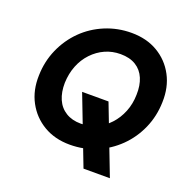

<svg xmlns="http://www.w3.org/2000/svg" viewBox="-143 -850 1086 1101"><g transform="rotate(20 400.5 -299.0)"><path d="M482 114 324 -297H485L643 114ZM360 12Q269 12 200.5 -28.5Q132 -69 94 -139.5Q56 -210 59 -301Q61 -387 94 -462Q127 -537 183.5 -593Q240 -649 315.5 -680.5Q391 -712 476 -712Q568 -712 636.5 -671.5Q705 -631 742.5 -560.5Q780 -490 777 -399Q775 -313 742 -238Q709 -163 652 -107Q595 -51 520.5 -19.5Q446 12 360 12ZM378 -123Q429 -123 472.5 -143Q516 -163 549.5 -199Q583 -235 602.5 -283.5Q622 -332 623 -388Q625 -445 607 -487.5Q589 -530 551.5 -553Q514 -576 458 -576Q408 -576 364.5 -556.5Q321 -537 287 -501Q253 -465 234 -417Q215 -369 213 -312Q212 -255 230.5 -212.5Q249 -170 287 -146.5Q325 -123 378 -123Z"/></g></svg>

Font: DM Sans 18pt Black
Style: Italic
Weight: 900
Italic angle: -10°
Designer: Colophon Foundry, Jonny Pinhorn
Foundry: Colophon Foundry
Version: Version 4.004;gftools[0.9.30]